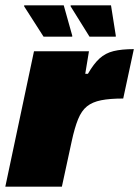

<svg xmlns="http://www.w3.org/2000/svg" viewBox="-26 -703 524 723"><path d="M-6 0 102 -510H309L295 -425H305Q327 -463 349 -483Q371 -503 401.5 -510.5Q432 -518 478 -518L438 -332Q388 -332 355 -325.5Q322 -319 301.5 -302.5Q281 -286 268 -254Q255 -222 244 -171L207 0ZM138 -565 65 -679V-683H214L246 -569V-565ZM311 -565 240 -679V-683H392L410 -569V-565Z"/></svg>

Font: Saira Black
Style: Italic
Weight: 900
Italic angle: -12°
Designer: Hector Gatti with collaboration of the Omnibus-Type team
Foundry: Omnibus-Type
Version: Version 1.100; ttfautohint (v1.8.3)